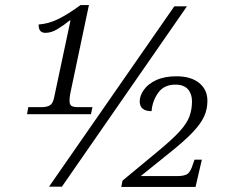

<svg xmlns="http://www.w3.org/2000/svg" viewBox="-20 -739 894 760"><path d="M87 -287 92 -315H147Q164 -315 176.5 -321.5Q189 -328 194 -352L259 -658H256Q231 -638 207 -623.5Q183 -609 160 -609Q132 -609 133 -642Q173 -645 210.5 -663.5Q248 -682 299 -719H332L258 -368Q256 -357 255.5 -347.5Q255 -338 256 -332Q258 -321 266.5 -318Q275 -315 286 -315H346L340 -287ZM174 0 670 -714H720L225 0ZM460 1 465 -24 611 -145Q664 -189 692 -220Q720 -251 730 -278.5Q740 -306 740 -338Q740 -367 724 -385.5Q708 -404 674 -404Q629 -404 606 -371.5Q583 -339 580 -299Q533 -299 533 -338Q533 -360 549.5 -383.5Q566 -407 598.5 -422Q631 -437 678 -437Q736 -437 768.5 -410.5Q801 -384 801 -340Q801 -306 787.5 -277Q774 -248 741.5 -214Q709 -180 650 -133L537 -42H681Q713 -42 724.5 -52.5Q736 -63 744 -90L750 -107H779L754 1Z"/></svg>

Font: Noto Serif Light
Style: Italic
Weight: 300
Italic angle: -12°
Designer: Monotype Design Team
Foundry: Monotype Imaging Inc.
Version: Version 2.013